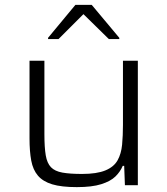

<svg xmlns="http://www.w3.org/2000/svg" viewBox="-20 -759 685 787"><path d="M295 8Q232 8 194 -3.5Q156 -15 135.5 -39Q115 -63 108 -101Q101 -139 101 -191V-510H162V-209Q162 -155 167.5 -122.5Q173 -90 189 -73.5Q205 -57 236 -51.5Q267 -46 316 -46Q377 -46 412 -60.5Q447 -75 462 -102Q477 -129 480.5 -166Q484 -203 484 -247V-510H545V0H492L489 -79H483Q473 -55 453 -35.5Q433 -16 395 -4Q357 8 295 8ZM177 -599V-604L289 -739H356L469 -604V-599H426L322 -701L220 -599Z"/></svg>

Font: Saira SemiExpanded Light
Style: Regular
Weight: 300
Width: 6
Designer: Hector Gatti with collaboration of the Omnibus-Type team
Foundry: Omnibus-Type
Version: Version 1.101